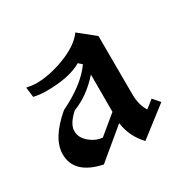

<svg xmlns="http://www.w3.org/2000/svg" viewBox="-92 -866 499 509"><g transform="rotate(-30 158.0 -612.0)"><path d="M303.7 -508.9 215.3 -440.5Q184.2 -473.7 178.9 -516.3L88.9 -441.6Q7.9 -458.9 7.9 -519.5Q7.9 -567.4 69.5 -619.5Q141.6 -654.2 173.7 -699.5L163.2 -708.9Q125.3 -686.3 55.3 -686.3Q34.7 -686.3 16.3 -690.5L12.6 -721.1Q28.9 -717.4 42.1 -717.4Q81.1 -717.4 126.3 -734.2Q177.4 -753.2 198.4 -782.6L246.8 -743.7L247.4 -564.7Q247.4 -532.1 261.6 -510.5L285.8 -529.5ZM178.4 -551.1V-665.3Q139.5 -621.6 94.2 -604.7Q65.3 -578.9 65.3 -557.4Q65.3 -536.3 84.2 -521.1Q101.1 -506.8 122.1 -504.7Z"/></g></svg>

Font: MM Bagan
Style: Regular
Weight: 400
Designer: Khon Soe Zaw Thu
Version: Version 1.00 July 10, 2016, initial release